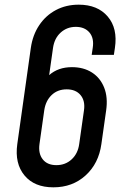

<svg xmlns="http://www.w3.org/2000/svg" viewBox="-20 -786 528 822"><path d="M208.5 16Q290.5 16 346.5 -35Q402.5 -86 414 -169L434.5 -313.5Q442.5 -369 426 -410.8Q409.5 -452.5 373.8 -475.5Q338 -498.5 288 -498.5Q229 -498.5 190.5 -464.5L207 -581Q213 -622.5 240 -646.8Q267 -671 304.5 -671Q342.5 -671 363 -646.8Q383.5 -622.5 377 -581L372.5 -551H467.5L472 -581Q484.5 -664.5 441.2 -715.2Q398 -766 317 -766Q263 -766 219.5 -743Q176 -720 148 -678.2Q120 -636.5 112 -581L54 -169Q42.5 -86 84.8 -35Q127 16 208.5 16ZM221.5 -79Q182.5 -79 163 -103.8Q143.5 -128.5 149 -169L169.5 -314Q175.5 -354.5 201 -379Q226.5 -403.5 265.5 -403.5Q304.5 -403.5 325 -378.8Q345.5 -354 339.5 -313.5L319 -169Q313.5 -128.5 286.8 -103.8Q260 -79 221.5 -79Z"/></svg>

Font: Mohave Medium
Style: Italic
Weight: 500
Italic angle: -8°
Designer: Gumpita Rahayu
Foundry: Tokotype
Version: Version 2.002; ttfautohint (v1.8.3)